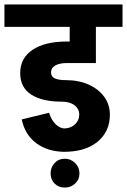

<svg xmlns="http://www.w3.org/2000/svg" viewBox="-45 -673 572 865"><path d="M249 11Q171 11 119 -27.5Q67 -66 53 -135L176 -165Q187 -131 206.5 -112.5Q226 -94 249 -94ZM-25 -552V-653H507V-552ZM238 11V-94Q273 -94 292.5 -112.5Q312 -131 312 -156H450Q450 -80 394 -34Q338 12 238 11ZM233 -215Q145 -215 95.5 -247Q46 -279 46 -344L185 -347Q185 -327 202.5 -319.5Q220 -312 251 -312ZM312 -156Q312 -183 290.5 -199Q269 -215 233 -215L251 -312Q309 -312 354 -292Q399 -272 424.5 -237Q450 -202 450 -156ZM46 -344Q46 -411 101.5 -448.5Q157 -486 257 -486V-389Q223 -389 204 -378Q185 -367 185 -347ZM257 -389V-486H387V-389ZM269 -435V-626H387V-435ZM247 172Q219 172 201 154Q183 136 183 108Q183 81 201 61.5Q219 42 247 42Q274 42 293.5 61.5Q313 81 313 108Q313 136 293.5 154Q274 172 247 172Z"/></svg>

Font: Akshar Light SemiBold
Style: Regular
Weight: 600
Version: Version 1.100